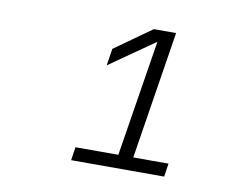

<svg xmlns="http://www.w3.org/2000/svg" viewBox="-56 -902 711 569"><g transform="rotate(10 300.0 -617.5)"><path d="M190 -405 196 -445H325L381 -795L245 -700L253 -751L364 -830H431L370 -445H476L470 -405Z"/></g></svg>

Font: NKDuy Mono Thin
Style: Italic
Weight: 100
Italic angle: -9°
Monospace: yes
Designer: NKDuy
Foundry: NKDuy
Version: Version 2.251; ttfautohint (v1.8.4.7-5d5b)